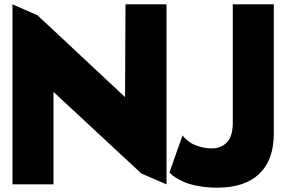

<svg xmlns="http://www.w3.org/2000/svg" viewBox="-20 -845 1312 880"><path d="M756.8 -55.2 816.9 -225.1Q818.4 -222.7 821.3 -218.5Q824.2 -214.4 835.9 -204.1Q847.7 -193.8 861.6 -186Q875.5 -178.2 899.7 -171.6Q923.8 -165 951.2 -165Q994.6 -165 1020.8 -193.4Q1046.9 -221.7 1046.9 -280.8V-825.2H1234.9V-232.9Q1234.9 -111.8 1168.2 -48.3Q1101.6 15.1 977.1 15.1Q930.2 15.1 890.1 7.8Q850.1 0.5 826.7 -9.8Q803.2 -20 786.4 -30.3Q769.5 -40.5 763.2 -47.9ZM37.1 0V-825.2L151.9 -774.9L553.2 -399.9L555.2 -825.2H743.2V0L627.9 -49.8L225.1 -423.8V0Z"/></svg>

Font: Hussar Preview
Style: Bold
Weight: 700
Foundry: Cannot Into Space Fonts, PlusOne Fonts
Version: Version 2.29RC2 "Millennial"